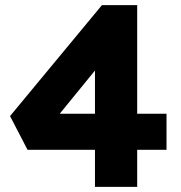

<svg xmlns="http://www.w3.org/2000/svg" viewBox="-20 -726 702 746"><path d="M349 0V-144H87L19 -275L376 -706H513V-284H627V-144H513V0ZM212 -284H349V-452Z"/></svg>

Font: Lexend
Style: Bold
Weight: 700
Designer: Bonnie Shaver-Troup, Thomas Jockin
Foundry: Lexend
Version: Version 1.007; ttfautohint (v1.8.3)